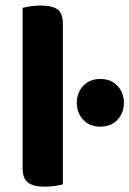

<svg xmlns="http://www.w3.org/2000/svg" viewBox="-20 -680 476 707"><path d="M63.2 -264 211.6 -261.1V-1.2Q202.1 1.5 184.1 4.4Q166.1 7.3 145 7.3Q102.7 7.3 83 -7.7Q63.2 -22.6 63.2 -62.2ZM211.6 -184.4 63.2 -187V-651Q72.8 -653.8 90.9 -656.7Q109 -659.6 129.9 -659.6Q173.2 -659.6 192.4 -645Q211.6 -630.4 211.6 -590.1ZM262.7 -301.2Q262.7 -338.2 286.3 -363.7Q310 -389.2 349.6 -389.2Q389.3 -389.2 412.8 -363.7Q436.3 -338.2 436.3 -301.2Q436.3 -264.6 412.8 -239.1Q389.3 -213.6 349.6 -213.6Q310 -213.6 286.3 -239.1Q262.7 -264.6 262.7 -301.2Z"/></svg>

Font: Baloo Paaji 2
Style: Regular
Weight: 400
Designer: Shuchita Grover, Noopur Datye and Ek Type
Foundry: Ek Type
Version: Version 1.700